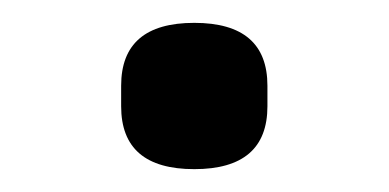

<svg xmlns="http://www.w3.org/2000/svg" viewBox="-20 -388 340 168"><path d="M150 -240Q86 -240 86 -295V-313Q86 -368 150 -368Q214 -368 214 -313V-295Q214 -240 150 -240Z"/></svg>

Font: IBM Plex Sans Cond Text
Style: Regular
Weight: 450
Width: 3
Designer: Mike Abbink, Paul van der Laan, Pieter van Rosmalen
Foundry: Bold Monday
Version: Version 1.3